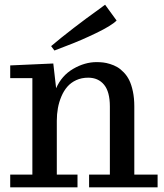

<svg xmlns="http://www.w3.org/2000/svg" viewBox="-20 -805 704 825"><path d="M23.9 0ZM313 0H23.9V-54.7H119.1V-469.2H23.9V-523.9L209 -532.2L221.2 -425.8Q245.1 -480.5 294.7 -509.3Q344.2 -538.1 395 -538.1Q409.7 -538.1 422.9 -536.6Q436 -535.2 452.9 -530Q469.7 -524.9 483.6 -516.8Q497.6 -508.8 511.7 -494.1Q525.9 -479.5 535.4 -460.2Q544.9 -440.9 551 -412.1Q557.1 -383.3 557.1 -348.1V-54.7H657.2V0H362.8V-54.7H452.1V-347.2Q452.1 -410.6 427.2 -440.9Q402.3 -471.2 358.9 -471.2Q330.6 -471.2 307.6 -460.7Q284.7 -450.2 269.3 -432.4Q253.9 -414.6 243.7 -390.4Q233.4 -366.2 228.8 -340.3Q224.1 -314.5 224.1 -286.1V-54.7H313ZM481 -716.8Q459.5 -694.8 392.6 -662.6Q325.7 -630.4 269.5 -609.4L213.9 -587.9L199.7 -606.9Q239.3 -640.6 297.1 -685.1Q355 -729.5 393.6 -756.8L431.6 -784.7Z"/></svg>

Font: Trocchi
Style: Regular
Weight: 400
Designer: vernon adams
Version: Version 1.0; ttfautohint (v0.8) -l 6 -r 50 -G 100